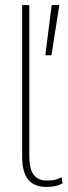

<svg xmlns="http://www.w3.org/2000/svg" viewBox="-20 -724 266 754"><path d="M213 -704 182 -507H158L183 -704ZM95 -704V-112Q95 -60 112.5 -37.5Q130 -15 164 -15Q185 -15 197.5 -18.5Q210 -22 222 -28L226 -4Q214 3 198.5 6.5Q183 10 162 10Q115 10 91 -18.5Q67 -47 67 -109V-704Z"/></svg>

Font: Prodigy Sans ExtraLight
Style: Regular
Weight: 200
Designer: Wei Huang
Foundry: Wei Huang
Version: Version 1.003; ttfautohint (v1.8.3)